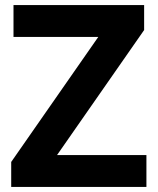

<svg xmlns="http://www.w3.org/2000/svg" viewBox="-20 -734 619 754"><path d="M555 0H24V-98L366 -589H33V-714H546V-616L204 -125H555Z"/></svg>

Font: Noto Sans Malayalam
Style: Regular
Weight: 400
Designer: Jelle Bosma - Monotype Design Team
Foundry: Monotype Imaging Inc.
Version: Version 2.103